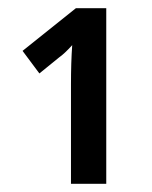

<svg xmlns="http://www.w3.org/2000/svg" viewBox="-20 -864 371 468"><path d="M239 -416H153V-658Q153 -712 156 -754Q137 -733 124 -724L76 -685L35 -740L165 -844H239Z"/></svg>

Font: Noto Sans Display Medium Narrow
Style: Regular
Weight: 500
Width: 4
Designer: Monotype Design team
Foundry: Monotype Imaging Inc.
Version: Version 1.000